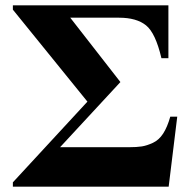

<svg xmlns="http://www.w3.org/2000/svg" viewBox="-20 -696 711 716"><path d="M306 -317 28 -660V-676H608V-479H582Q560 -573 524.5 -601.5Q489 -630 424 -630H242L429 -390L204 -147H460Q490 -147 509 -150Q528 -153 550.5 -163.5Q573 -174 588.5 -198Q604 -222 615 -261H641L609 0H28V-16Z"/></svg>

Font: STIX
Style: Bold
Weight: 700
Designer: MicroPress Inc., with final additions and corrections provided by Coen Hoffman, Elsevier (retired)
Version: Version 1.1.1